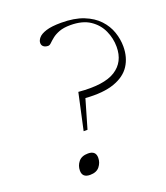

<svg xmlns="http://www.w3.org/2000/svg" viewBox="-134 -810 787 909"><g transform="rotate(-20 259.5 -355.0)"><path d="M280 -717Q346.5 -717 392.2 -698.8Q438 -680.5 466 -650.5Q494 -620.5 506.5 -584Q519 -547.5 519 -511Q519 -456 493 -415.8Q467 -375.5 411.2 -355.8Q355.5 -336 266.5 -342.5L224.5 -198H205L245 -381.5Q372 -370 430.2 -407Q488.5 -444 488.5 -520.5Q488.5 -563 470.8 -602.2Q453 -641.5 415.5 -666.5Q378 -691.5 317.5 -691.5Q283 -691.5 260.8 -683Q238.5 -674.5 224.5 -663.2Q210.5 -652 202 -643.5Q193.5 -635 186 -635Q172 -635 163.2 -641.8Q154.5 -648.5 154.5 -660.5Q154.5 -673.5 165.8 -686.5Q177 -699.5 204.2 -708.2Q231.5 -717 280 -717ZM188 -92Q227 -92 227 -56.5Q227 -32 211.5 -12.5Q196 7 163.5 7Q124.5 7 124.5 -28.5Q124.5 -53.5 140.2 -72.8Q156 -92 188 -92Z"/></g></svg>

Font: Newsreader Caption ExtraLight
Style: Italic
Weight: 275
Italic angle: -17°
Designer: Hugues Gentile
Foundry: Production Type
Version: Version 1.001